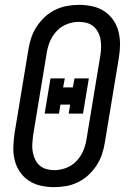

<svg xmlns="http://www.w3.org/2000/svg" viewBox="-20 -763 540 791"><path d="M203 8Q175 8 148 2Q121 -4 99 -18.5Q77 -33 62 -55Q47 -77 40.5 -103.5Q34 -130 35 -158Q36 -186 40 -214L97 -559Q101 -584 109 -608Q117 -632 131.5 -654Q146 -676 165 -693.5Q184 -711 207.5 -722.5Q231 -734 256 -738.5Q281 -743 306 -743Q334 -743 361 -737Q388 -731 410 -716.5Q432 -702 447 -680Q462 -658 468.5 -631.5Q475 -605 474.5 -577Q474 -549 469 -521L412 -176Q408 -151 400 -127Q392 -103 377.5 -81Q363 -59 344 -41.5Q325 -24 301.5 -12.5Q278 -1 253 3.5Q228 8 203 8ZM204 -62Q228 -62 252 -71Q276 -80 294 -98.5Q312 -117 322 -140Q332 -163 336 -187L393 -532Q396 -549 396.5 -566Q397 -583 394.5 -599Q392 -615 384.5 -629.5Q377 -644 365.5 -654Q354 -664 338 -668.5Q322 -673 305 -673Q281 -673 257 -664Q233 -655 215 -636.5Q197 -618 187 -595Q177 -572 173 -548L116 -203Q114 -186 113 -169Q112 -152 115 -136Q118 -120 125 -105.5Q132 -91 143.5 -81Q155 -71 171 -66.5Q187 -62 204 -62ZM164 -295 188 -440H247L240 -403H280L287 -440H346L322 -295H263L269 -332H229L223 -295Z"/></svg>

Font: Iosevka Curly Slab
Style: Italic
Weight: 400
Italic angle: -9°
Monospace: yes
Designer: Belleve Invis
Foundry: Belleve Invis
Version: Version 22.1.2; ttfautohint (v1.8.4)